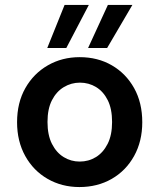

<svg xmlns="http://www.w3.org/2000/svg" viewBox="-20 -744 645 776"><path d="M301 12Q230 12 172.5 -21Q115 -54 82 -113.5Q49 -173 49 -250Q49 -329 82.5 -388Q116 -447 173.5 -480Q231 -513 302 -513Q375 -513 432 -480Q489 -447 522 -388Q555 -329 555 -250Q555 -173 522 -113.5Q489 -54 431.5 -21Q374 12 301 12ZM302 -91Q338 -91 367.5 -109Q397 -127 415 -162.5Q433 -198 433 -251Q433 -304 415.5 -339Q398 -374 368.5 -392Q339 -410 303 -410Q268 -410 238 -392Q208 -374 190 -339Q172 -304 172 -251Q172 -198 190 -162.5Q208 -127 237.5 -109Q267 -91 302 -91ZM336 -550 416 -724H515L413 -550ZM171 -550 241 -724H339L248 -550Z"/></svg>

Font: DM Sans 17pt SemiBold
Style: Regular
Weight: 600
Version: Version 4.004;gftools[0.9.30]